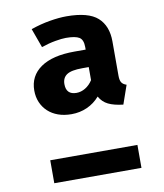

<svg xmlns="http://www.w3.org/2000/svg" viewBox="-85 -828 769 898"><g transform="rotate(-10 300.0 -379.5)"><path d="M483 -443Q483 -421 490 -410.5Q497 -400 513 -395L482 -306Q438 -311 411.5 -324Q385 -337 370 -364Q345 -335 310.5 -319.5Q276 -304 236 -304Q201 -304 173 -314Q145 -324 125 -342.5Q105 -361 94 -386.5Q83 -412 83 -443Q83 -512 139 -551Q195 -590 300 -590H353V-602Q353 -637 334.5 -648.5Q316 -660 271 -660Q252 -660 220.5 -654.5Q189 -649 154 -637L121 -728Q167 -744 211.5 -751.5Q256 -759 291 -759Q395 -759 439 -719.5Q483 -680 483 -606ZM514 0H100V-109H514ZM276 -398Q298 -398 318.5 -410.5Q339 -423 353 -445V-507H322Q270 -507 248.5 -492.5Q227 -478 227 -448Q227 -398 276 -398Z"/></g></svg>

Font: Qzxlaeiskcpccdgjqmyffctclhy
Style: Regular
Weight: 700
Monospace: yes
Designer: Carrois Corporate & Edenspiekermann
Foundry: Carrois Corporate GbR & Edenspiekermann AG
Version: Version 2.001